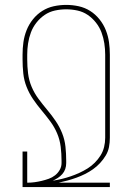

<svg xmlns="http://www.w3.org/2000/svg" viewBox="-20 -763 540 783"><path d="M72 0V-145H91V-18H93Q107 -18 121.5 -20Q136 -22 150.5 -25.5Q165 -29 179 -34Q193 -39 204.5 -48Q216 -57 223.5 -70Q231 -83 231 -98V-107Q231 -136 227.5 -164.5Q224 -193 213 -219Q202 -245 185 -268Q168 -291 149.5 -313Q131 -335 115 -358.5Q99 -382 88.5 -408.5Q78 -435 75 -463.5Q72 -492 72 -521V-540Q72 -566 75.5 -591Q79 -616 88.5 -640Q98 -664 114.5 -684.5Q131 -705 152.5 -718.5Q174 -732 199 -737.5Q224 -743 250 -743Q276 -743 301 -737.5Q326 -732 347.5 -718.5Q369 -705 385.5 -684.5Q402 -664 411.5 -640Q421 -616 424.5 -591Q428 -566 428 -540V-201Q428 -182 424.5 -163.5Q421 -145 411 -128.5Q401 -112 388 -98Q375 -84 359.5 -73Q344 -62 327 -53.5Q310 -45 292 -38.5Q274 -32 256 -27Q238 -22 219 -18H428V0ZM195 -26Q214 -29 232.5 -33.5Q251 -38 268.5 -44Q286 -50 303.5 -58Q321 -66 337 -76Q353 -86 366.5 -99.5Q380 -113 390 -129Q400 -145 404.5 -163.5Q409 -182 409 -201V-540Q409 -563 405.5 -586Q402 -609 394 -630.5Q386 -652 371.5 -670.5Q357 -689 338 -702Q319 -715 296 -720Q273 -725 250 -725Q227 -725 204 -720Q181 -715 162 -702Q143 -689 128.5 -670.5Q114 -652 106 -630.5Q98 -609 94.5 -586Q91 -563 91 -540V-521Q91 -492 94.5 -463.5Q98 -435 109 -409Q120 -383 137 -360Q154 -337 172.5 -315Q191 -293 207 -269.5Q223 -246 233.5 -219.5Q244 -193 247 -164.5Q250 -136 250 -107V-98Q250 -85 246 -73.5Q242 -62 234 -53Q226 -44 216 -37.5Q206 -31 195 -26Z"/></svg>

Font: Iosevka Thin
Style: Regular
Weight: 100
Monospace: yes
Designer: Belleve Invis
Foundry: Belleve Invis
Version: Version 32.5.0; ttfautohint (v1.8.4)